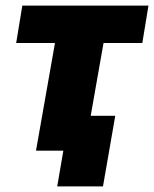

<svg xmlns="http://www.w3.org/2000/svg" viewBox="-20 -540 552 688"><path d="M38 -386H177L109 0H207L185 128H349L393 -125H305L351 -386H490L512 -520H60Z"/></svg>

Font: Fixel Display ExtraBold
Style: Italic
Weight: 800
Italic angle: -10°
Designer: AlfaBravo + MacPaw
Foundry: Kyrylo Tkachov, Marchela Mozhyna, Serhii Makarenko, Maria Weinstein, Zakhar Kryvoshyya
Version: Version 1.210;Glyphs 3.2 (3217)